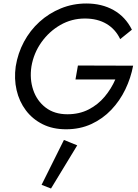

<svg xmlns="http://www.w3.org/2000/svg" viewBox="-20 -730 792 1099"><path d="M412 -275H640Q617 -222 579 -176.5Q541 -131 487.5 -103.5Q434 -76 366 -76Q291 -76 241 -114.5Q191 -153 170 -215.5Q149 -278 160 -350Q173 -426 217 -488Q261 -550 325.5 -587Q390 -624 466 -624Q538 -624 589.5 -593.5Q641 -563 668 -506L735 -560Q698 -634 630.5 -672Q563 -710 474 -710Q397 -710 328.5 -682Q260 -654 206 -605Q152 -556 117 -490.5Q82 -425 70 -350Q60 -279 75 -214Q90 -149 128 -98.5Q166 -48 224 -19Q282 10 358 10Q438 10 503 -20Q568 -50 617 -101.5Q666 -153 697.5 -218.5Q729 -284 742 -354L426 -355ZM346 71 218 328 272 349 422 102Z"/></svg>

Font: Jost* 400 Book Italic
Style: Italic
Weight: 400
Italic angle: -10°
Version: Version 3.200; ttfautohint (v0.97) -l 8 -r 50 -G 200 -x 14 -